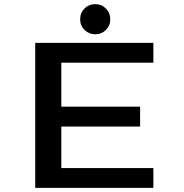

<svg xmlns="http://www.w3.org/2000/svg" viewBox="-20 -907 890 927"><path d="M367 -814Q367 -845 388 -866Q409 -887 440 -887Q470.5 -887 491.5 -865.8Q512.5 -844.5 512.5 -814Q512.5 -783.5 491.5 -762.5Q470.5 -741.5 440 -741.5Q409.5 -741.5 388.2 -762.5Q367 -783.5 367 -814ZM720.5 -604.5H276V-392H656.5V-296H276V-95.5H720.5V0H150V-700H720.5Z"/></svg>

Font: League Mono Wide Medium
Style: Regular
Weight: 500
Width: 8
Designer: Tyler Finck
Foundry: The League of Moveable Type / Tyler Finck
Version: Version 2.210